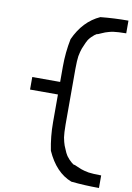

<svg xmlns="http://www.w3.org/2000/svg" viewBox="-106 -898 779 1130"><g transform="rotate(10 284.0 -333.0)"><path d="M400.8 56.7Q406.7 59.2 422.9 66.2Q439.2 73.3 444.6 75.4Q450 77.5 465 81.7Q480 85.8 491.7 87.5Q503.3 89.2 523.3 90.4Q543.3 91.7 567.5 91.7V166.7Q482.5 166.7 400.8 158.3Q305 121.7 250.8 0Q234.2 -81.7 234.2 -166.7V-333.3H67.5V-408.3H234.2V-500Q234.2 -585 250.8 -666.7Q302.5 -780.8 400.8 -825Q482.5 -833.3 567.5 -833.3V-757.5Q543.3 -757.5 523.3 -756.2Q503.3 -755 491.7 -753.3Q480 -751.7 465 -747.5Q450 -743.3 444.6 -741.2Q439.2 -739.2 422.9 -732.1Q406.7 -725 400.8 -722.5V-725Q385 -716.7 367.5 -698.8Q350 -680.8 345 -666.7H344.2Q341.7 -660.8 334.6 -644.6Q327.5 -628.3 325.4 -622.9Q323.3 -617.5 319.2 -602.5Q315 -587.5 313.3 -575.8Q311.7 -564.2 310.4 -544.2Q309.2 -524.2 309.2 -500V-166.7Q309.2 -142.5 310.4 -122.5Q311.7 -102.5 313.3 -90.8Q315 -79.2 319.2 -64.2Q323.3 -49.2 325.4 -43.8Q327.5 -38.3 334.6 -22.1Q341.7 -5.8 344.2 0H345Q350.8 14.2 367.9 32.5Q385 50.8 400.8 59.2Z"/></g></svg>

Font: 0xA000
Style: Regular
Weight: 400
Version: Version 0.1